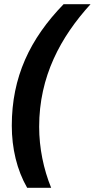

<svg xmlns="http://www.w3.org/2000/svg" viewBox="-20 -734 450 912"><path d="M223 158C187 70 166 -31 166 -132C166 -371 268 -558 410 -714H282C122 -549 36 -368 36 -137C36 -30 60 73 109 158Z"/></svg>

Font: BC Sans
Style: Bold Italic
Weight: 700
Italic angle: -12°
Designer: Monotype Design Team
Province of B.C.
Foundry: Monotype Imaging Inc.
Version: Version 2.000;GOOG;noto-source:20170915:90ef993387c0